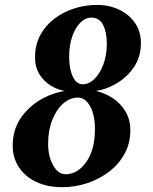

<svg xmlns="http://www.w3.org/2000/svg" viewBox="-20 -757 630 789"><path d="M235.4 12.2Q174.8 12.2 129.2 -9.3Q83.5 -30.8 57.9 -69.3Q32.2 -107.9 32.2 -158.2Q32.2 -220.7 62.7 -267.8Q93.3 -314.9 142.3 -344.7Q191.4 -374.5 246.6 -383.3Q218.3 -387.7 189.9 -404.5Q161.6 -421.4 142.8 -450.7Q124 -480 124 -521Q124 -573.2 145.8 -613.3Q167.5 -653.3 204.3 -680.9Q241.2 -708.5 286.4 -722.7Q331.5 -736.8 378.4 -736.8Q429.2 -736.8 470.2 -717Q511.2 -697.3 535.2 -662.1Q559.1 -627 559.1 -580.1Q559.1 -523.4 530.3 -481.2Q501.5 -439 459 -414.1Q416.5 -389.2 374.5 -383.3Q412.1 -374.5 444.3 -353Q476.6 -331.5 496.1 -298.3Q515.6 -265.1 515.6 -221.7Q515.6 -168.9 492.2 -125.7Q468.8 -82.5 428.7 -51.8Q388.7 -21 338.6 -4.4Q288.6 12.2 235.4 12.2ZM418.9 -576.7Q418.9 -624 403.8 -654.3Q388.7 -684.6 355.5 -684.6Q330.6 -684.6 309.8 -663.6Q289.1 -642.6 276.6 -606.4Q264.2 -570.3 264.2 -524.4Q264.2 -495.6 270 -469.5Q275.9 -443.4 288.3 -427Q300.8 -410.6 319.8 -410.6Q345.7 -410.6 368.2 -432.6Q390.6 -454.6 404.8 -492.4Q418.9 -530.3 418.9 -576.7ZM250 -41Q298.3 -41 334.2 -90.8Q370.1 -140.6 370.1 -227.1Q370.1 -284.7 350.3 -320.3Q330.6 -356 299.3 -356Q267.6 -356 239.7 -331.5Q211.9 -307.1 194.8 -264.2Q177.7 -221.2 177.7 -166Q177.7 -115.2 198.2 -78.1Q218.8 -41 250 -41Z"/></svg>

Font: Charis
Style: Bold Italic
Weight: 700
Italic angle: -11°
Designer: Walt Agee, Miriam Martin, Annie Olsen, Victor Gaultney, Lorna Priest, Alan Ward, Bob Hallissy, Martin Hosken, Sharon Cor
Foundry: SIL Global
Version: Version 7.000